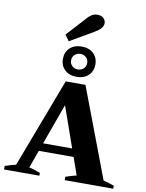

<svg xmlns="http://www.w3.org/2000/svg" viewBox="-123 -1303 1058 1387"><g transform="rotate(10 406.5 -609.0)"><path d="M305 -993 274 -1037 401 -1176Q412 -1190 431.5 -1204Q451 -1218 477 -1218Q507 -1218 522.5 -1202Q538 -1186 538 -1167Q538 -1146 523 -1128.5Q508 -1111 477 -1093ZM524 -861Q524 -811 491.5 -780.5Q459 -750 405 -750Q351 -750 318.5 -780.5Q286 -811 286 -861Q286 -911 318.5 -941.5Q351 -972 405 -972Q459 -972 491.5 -941.5Q524 -911 524 -861ZM464 -861Q464 -886 447 -902Q430 -918 405 -918Q380 -918 363 -902Q346 -886 346 -861Q346 -836 363 -820Q380 -804 405 -804Q430 -804 447 -820Q464 -836 464 -861ZM807 -22V0H451V-25Q508 -44 530 -48L485 -176H230L183 -46Q207 -42 233 -32Q259 -22 265 -20V0H6V-26Q48 -40 86 -49L334 -704H479L728 -46Q767 -36 807 -22ZM464 -235 359 -534 251 -235Z"/></g></svg>

Font: Trirong Black
Style: Regular
Weight: 900
Designer: Katatrad Team
Foundry: CadsonDemak
Version: Version 1.001